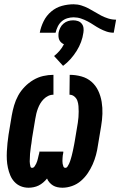

<svg xmlns="http://www.w3.org/2000/svg" viewBox="-20 -870 563 898"><path d="M272 8Q260 8 248.5 5.5Q237 3 228 -2.5Q219 -8 211.5 -16.5Q204 -25 200 -35Q192 -25 182 -16.5Q172 -8 161 -2.5Q150 3 137.5 5.5Q125 8 114 8Q94 8 77 1Q60 -6 47.5 -19.5Q35 -33 28 -50Q21 -67 17 -85.5Q13 -104 12 -123Q11 -142 12 -161.5Q13 -181 15 -200.5Q17 -220 20 -240L35 -330Q39 -353 46 -377Q53 -401 65 -423Q77 -445 95.5 -464Q114 -483 136 -496Q158 -509 182 -514.5Q206 -520 230 -520V-427Q217 -427 205.5 -421.5Q194 -416 184.5 -406.5Q175 -397 168.5 -386Q162 -375 157.5 -363Q153 -351 150 -339Q147 -327 145 -314L130 -224Q129 -218 128.5 -212Q128 -206 127 -200Q126 -194 125 -188Q124 -182 123.5 -176Q123 -170 122 -163.5Q121 -157 120.5 -151Q120 -145 120 -139Q120 -133 119.5 -127Q119 -121 119 -115Q119 -109 120 -103Q121 -97 122.5 -91Q124 -85 130 -85Q137 -85 141.5 -91.5Q146 -98 149 -104Q152 -110 154 -116.5Q156 -123 157.5 -129.5Q159 -136 160.5 -142.5Q162 -149 164 -156V-161H276V-156Q274 -149 273.5 -142.5Q273 -136 272.5 -129.5Q272 -123 272 -116.5Q272 -110 273 -104Q274 -98 276.5 -91.5Q279 -85 286 -85Q292 -85 296 -91.5Q300 -98 303 -104Q306 -110 308 -116.5Q310 -123 312 -129.5Q314 -136 315.5 -142Q317 -148 318.5 -154.5Q320 -161 321.5 -167.5Q323 -174 324 -180Q325 -186 326.5 -192.5Q328 -199 329 -206L344 -296Q346 -309 347 -322Q348 -335 348 -348Q348 -361 347 -374Q346 -387 342 -398.5Q338 -410 328 -418.5Q318 -427 305 -427L306 -520Q334 -520 361 -512.5Q388 -505 408 -487.5Q428 -470 439.5 -445.5Q451 -421 455.5 -393.5Q460 -366 459 -337.5Q458 -309 453 -280L438 -190Q435 -168 429 -145.5Q423 -123 413.5 -101.5Q404 -80 390.5 -60Q377 -40 358.5 -24Q340 -8 317 0Q294 8 272 8ZM166 -717Q171 -744 184 -770.5Q197 -797 219.5 -816Q242 -835 269.5 -842.5Q297 -850 324 -850Q343 -850 360.5 -844.5Q378 -839 393.5 -831Q409 -823 423.5 -814Q438 -805 453.5 -797Q469 -789 486.5 -783.5Q504 -778 523 -778L512 -717Q494 -717 478 -722.5Q462 -728 447 -736Q432 -744 418.5 -753Q405 -762 390 -770Q375 -778 358.5 -783.5Q342 -789 324 -789Q309 -789 294.5 -784.5Q280 -780 268.5 -770Q257 -760 250 -745.5Q243 -731 240 -717ZM275 -562 233 -608Q247 -619 259 -633Q271 -647 279 -663Q272 -666 266 -671.5Q260 -677 257 -684Q254 -691 253.5 -699.5Q253 -708 254 -717Q256 -728 261.5 -739.5Q267 -751 277 -759.5Q287 -768 298.5 -771.5Q310 -775 322 -775Q334 -775 344.5 -771.5Q355 -768 362 -759.5Q369 -751 370.5 -739.5Q372 -728 370 -717Q367 -695 359 -673.5Q351 -652 338.5 -632Q326 -612 310 -594Q294 -576 275 -562Z"/></svg>

Font: Iosevka Heavy Oblique
Style: Regular
Weight: 900
Italic angle: -9°
Monospace: yes
Designer: Belleve Invis
Foundry: Belleve Invis
Version: Version 32.5.0; ttfautohint (v1.8.4)